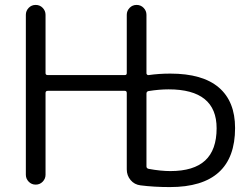

<svg xmlns="http://www.w3.org/2000/svg" viewBox="-20 -750 1020 780"><path d="M575 -370V-74Q575 -66 584 -64Q633 -55 672 -55Q767 -55 813.5 -98Q860 -141 860 -229Q860 -387 665 -387Q627 -387 583 -380Q575 -378 575 -370ZM85 -40V-690Q85 -706 96.5 -718Q108 -730 125 -730Q142 -730 153.5 -718Q165 -706 165 -690V-453Q165 -445 174 -445H487Q495 -445 495 -453V-690Q495 -706 506.5 -718Q518 -730 535 -730Q552 -730 563.5 -718Q575 -706 575 -690V-452Q575 -449 578 -446.5Q581 -444 584 -445Q626 -451 672 -451Q803 -451 869 -394.5Q935 -338 935 -230Q935 10 670 10Q606 10 551 3Q526 0 510.5 -18.5Q495 -37 495 -62V-372Q495 -381 487 -381H174Q165 -381 165 -372V-40Q165 -24 153.5 -12Q142 0 125 0Q108 0 96.5 -12Q85 -24 85 -40Z"/></svg>

Font: Rounded Mplus 1c
Style: Regular
Weight: 400
Version: Version 1.059.20150529